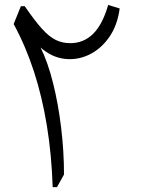

<svg xmlns="http://www.w3.org/2000/svg" viewBox="-20 -769 580 789"><path d="M424.6 -748.7Q401.4 -668 362.5 -629.8Q323.6 -591.6 268.4 -591.6Q236.5 -591.6 209.3 -604.8Q182.1 -618 152.2 -651.1Q122.4 -684.2 81.7 -743.5H65.8L36.1 -670.2Q85 -580.7 119.2 -476Q153.3 -371.3 172.7 -252.2Q192.2 -133.1 196.5 0H214.1L243 -51.8Q243 -146.4 231.3 -243.7Q219.7 -341 198.2 -427.1Q176.8 -513.2 146.8 -573.7Q192 -533.8 244.5 -527.3Q296.9 -520.9 345.4 -543.9Q393.9 -566.9 428.3 -615.6Q462.6 -664.3 471.8 -734.2Z"/></svg>

Font: Pinar-VF-FD
Style: Regular
Weight: 300
Designer: Amin Abedi
Version: Version 3.0